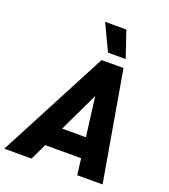

<svg xmlns="http://www.w3.org/2000/svg" viewBox="-193 -1038 1012 1153"><g transform="rotate(20 313.0 -461.5)"><path d="M423 -104H194L144 0H-30L337 -700H477L598 0H436ZM407 -232 375 -484 255 -232ZM278 -923H414L471 -755H358Z"/></g></svg>

Font: Sarabun ExtraBold
Style: Italic
Weight: 800
Italic angle: -10°
Designer: Suppakit Chalermlarp | Katatrad Co.,Ltd.
Foundry: Cadson Demak Co.,Ltd.
Version: Version 1.000; ttfautohint (v1.6)